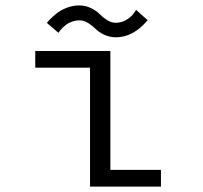

<svg xmlns="http://www.w3.org/2000/svg" viewBox="-20 -688 750 708"><path d="M408.5 -550.5Q384 -550.5 363.8 -560.2Q343.5 -570 332 -581.8Q320.5 -593.5 305 -603.2Q289.5 -613 273 -613Q259 -613 245.8 -608.2Q232.5 -603.5 223.8 -596.8Q215 -590 208.5 -583.2Q202 -576.5 199 -572L195.5 -567L153 -603.5Q155 -607 163.8 -616Q172.5 -625 187.5 -637.5Q202.5 -650 225.2 -659Q248 -668 271.5 -668Q295.5 -668 315.8 -658Q336 -648 347.5 -636Q359 -624 374.8 -614Q390.5 -604 407 -604Q429 -604 447.8 -616Q466.5 -628 474 -640L482 -651.5L524.5 -613.5Q471 -550.5 408.5 -550.5ZM387 -61.5H573.5V0H312V-438.5H110V-500H387Z"/></svg>

Font: League Mono Light
Style: Regular
Weight: 300
Width: 6
Designer: Tyler Finck
Foundry: The League of Moveable Type / Tyler Finck
Version: Version 2.210